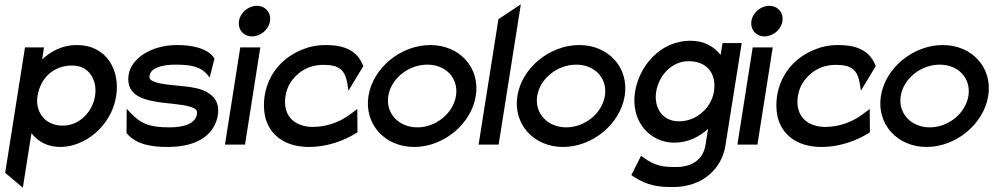

<svg xmlns="http://www.w3.org/2000/svg" viewBox="-20 -671 4609 891"><path d="M4 131 86 200 126 -53C154 -17 196 11 261 11C371 11 497 -84 519 -225C538 -343 477 -462 336 -462C270 -462 218 -434 176 -396L184 -451H96ZM154 -225C167 -308 227 -367 315 -367C392 -367 433 -301 421 -225C410 -156 352 -88 271 -88C185 -88 143 -156 154 -225Z M577 -324C564 -239 629 -212 698 -200C751 -190 821 -189 865 -175C886 -168 897 -161 894 -142C887 -99 839 -80 767 -80C679 -80 636 -94 586 -147L568 -166L567 -53L569 -51C613 0 684 11 758 11C911 11 978 -57 991 -137C1001 -203 965 -235 920 -253C859 -277 760 -270 701 -290C681 -297 671 -303 674 -320C680 -355 729 -371 795 -371C875 -371 913 -358 941 -326L953 -311L975 -398L974 -401C945 -447 871 -462 803 -462C681 -462 589 -400 577 -324Z M1089 -573C1083 -533 1111 -502 1150 -502C1189 -502 1227 -533 1233 -573C1239 -613 1211 -644 1172 -644C1133 -644 1095 -613 1089 -573ZM1024 0H1117L1188 -451H1095Z M1208 -226C1203 -193 1204 -160 1210 -131C1229 -48 1298 11 1415 11C1498 11 1577 -18 1634 -54L1639 -57L1638 -165L1596 -134C1552 -104 1496 -82 1430 -82C1408 -82 1389 -86 1371 -93C1323 -112 1294 -157 1305 -226C1308 -246 1315 -266 1325 -283C1355 -332 1407 -370 1481 -370C1552 -370 1583 -349 1593 -276L1597 -250L1666 -364L1664 -369C1632 -450 1554 -462 1490 -462C1454 -462 1420 -456 1388 -443C1300 -410 1226 -337 1208 -226Z M1690 -226C1669 -95 1766 11 1902 11C2038 11 2167 -95 2188 -226C2209 -357 2113 -462 1977 -462C1841 -462 1711 -357 1690 -226ZM1782 -226C1795 -307 1876 -371 1963 -371C2050 -371 2109 -307 2096 -226C2083 -145 2003 -80 1917 -80C1830 -80 1769 -145 1782 -226Z M2201 0H2294L2397 -651L2293 -582Z M2381 -226C2360 -95 2457 11 2593 11C2729 11 2858 -95 2879 -226C2900 -357 2804 -462 2668 -462C2532 -462 2402 -357 2381 -226ZM2473 -226C2486 -307 2567 -371 2654 -371C2741 -371 2800 -307 2787 -226C2774 -145 2694 -80 2608 -80C2521 -80 2460 -145 2473 -226Z M2927 -245C2905 -104 2999 -9 3109 -9C3173 -9 3225 -36 3266 -73L3254 1C3244 67 3194 104 3118 104C3065 104 3024 103 2965 59L2955 52L2910 141L2916 146C2986 193 3041 197 3103 197C3246 197 3330 106 3346 7L3422 -471H3333L3324 -416C3295 -453 3250 -482 3184 -482C3043 -482 2946 -363 2927 -245ZM3025 -245C3037 -321 3098 -387 3175 -387C3263 -387 3306 -328 3293 -245C3282 -176 3217 -108 3131 -108C3050 -108 3014 -176 3025 -245Z M3467 -573C3461 -533 3489 -502 3528 -502C3567 -502 3605 -533 3611 -573C3617 -613 3589 -644 3550 -644C3511 -644 3473 -613 3467 -573ZM3402 0H3495L3566 -451H3473Z M3586 -226C3581 -193 3582 -160 3588 -131C3607 -48 3676 11 3793 11C3876 11 3955 -18 4012 -54L4017 -57L4016 -165L3974 -134C3930 -104 3874 -82 3808 -82C3786 -82 3767 -86 3749 -93C3701 -112 3672 -157 3683 -226C3686 -246 3693 -266 3703 -283C3733 -332 3785 -370 3859 -370C3930 -370 3961 -349 3971 -276L3975 -250L4044 -364L4042 -369C4010 -450 3932 -462 3868 -462C3832 -462 3798 -456 3766 -443C3678 -410 3604 -337 3586 -226Z M4068 -226C4047 -95 4144 11 4280 11C4416 11 4545 -95 4566 -226C4587 -357 4491 -462 4355 -462C4219 -462 4089 -357 4068 -226ZM4160 -226C4173 -307 4254 -371 4341 -371C4428 -371 4487 -307 4474 -226C4461 -145 4381 -80 4295 -80C4208 -80 4147 -145 4160 -226Z"/></svg>

Font: Charger Pro
Style: ExBdObl
Weight: 400
Designer: Jasper
Foundry: Cannot Into Space Fonts
Version: Version 1.09